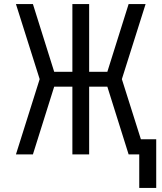

<svg xmlns="http://www.w3.org/2000/svg" viewBox="-20 -755 790 939"><path d="M661 164V0H609L505 -331H416V0H334V-331H245L141 0H58L174 -368L58 -735H141L245 -404H334V-735H416V-404H505L609 -735H692L576 -368L669 -74H744V164Z"/></svg>

Font: Zed Sans Extended
Style: Regular
Weight: 400
Width: 7
Designer: Belleve Invis
Foundry: Belleve Invis
Version: Version 1.0.0; ttfautohint (v1.8.4)